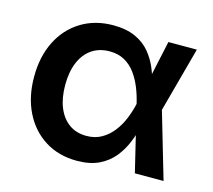

<svg xmlns="http://www.w3.org/2000/svg" viewBox="-85 -650 849 764"><g transform="rotate(15 339.0 -267.5)"><path d="M290.5 11.7Q215.8 11.7 159.4 -23.7Q103 -59.1 71.8 -122.1Q40.5 -185.1 40.5 -267.6Q40.5 -351.1 72 -413.8Q103.5 -476.6 160.6 -511.7Q217.8 -546.9 293 -546.9Q346.7 -546.9 383.8 -530Q420.9 -513.2 444.3 -485.1Q467.8 -457 481.7 -423.3Q495.6 -389.6 502.9 -356.4H542L565.4 -273.4L645.5 0H527.3L461.9 -271Q454.6 -302.7 442.4 -333Q430.2 -363.3 412.1 -388.2Q394 -413.1 367.7 -428Q341.3 -442.9 305.7 -442.9Q263.2 -442.9 232.4 -421.9Q201.7 -400.9 185.1 -361.8Q168.5 -322.8 168.5 -268.1Q168.5 -214.4 184.6 -175.3Q200.7 -136.2 230.5 -115Q260.3 -93.8 301.8 -93.8Q337.4 -93.8 364.5 -109.4Q391.6 -125 411.1 -150.4Q430.7 -175.8 443.1 -206.5Q455.6 -237.3 462.4 -268.1L521 -539.1H638.2L564.9 -268.1L541.5 -187H503.4Q495.1 -153.8 481 -118.9Q466.8 -84 443.1 -54.4Q419.4 -24.9 382.3 -6.6Q345.2 11.7 290.5 11.7Z"/></g></svg>

Font: Inter 18pt SemiBold
Style: Regular
Weight: 600
Designer: Rasmus Andersson
Foundry: rsms
Version: Version 4.001;git-66647c0bb